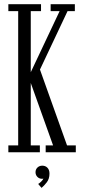

<svg xmlns="http://www.w3.org/2000/svg" viewBox="-20 -720 400 908"><path d="M19.5 0V-32.5H66V-667.5H19.5V-700H174V-667.5H125.5V-378.5L262 -667.5H219.5V-700H334V-667.5H299.5L169 -391L297 -32.5H338.5V0H196V-32.5H231L125.5 -327.5V-32.5H168.5V0ZM176.5 168.5 160.5 150Q165.5 147.5 174.5 139Q183.5 130.5 185 124Q183.5 125.5 179 125.5Q165.5 125.5 156.8 116.5Q148 107.5 148 94.5Q148 81 157.2 72.2Q166.5 63.5 180 63.5Q195 63.5 204.5 73.5Q214 83.5 214 101Q214 126 200.8 142.8Q187.5 159.5 176.5 168.5Z"/></svg>

Font: Imbue 10pt Light
Style: Regular
Weight: 300
Designer: Tyler Finck
Foundry: Etcetera Type Company
Version: Version 1.102; ttfautohint (v1.8.3)